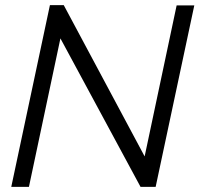

<svg xmlns="http://www.w3.org/2000/svg" viewBox="-20 -730 780 750"><path d="M175 -710H229L545 -119L670 -709H739L588 0H529L216 -580L93 0H24Z"/></svg>

Font: Raleway
Style: Italic
Weight: 400
Italic angle: -12°
Designer: Matt McInerney, Pablo Impallari, Rodrigo Fuenzalida
Foundry: Matt McInerney, Pablo Impallari, Rodrigo Fuenzalida
Version: Version 4.026